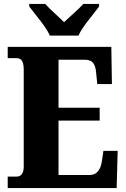

<svg xmlns="http://www.w3.org/2000/svg" viewBox="-20 -951 637 971"><path d="M232 -771H377C396 -816 454 -880 481 -918V-931H401C382 -908 331 -865 304 -839C278 -865 228 -908 209 -931H128V-918C156 -880 213 -816 232 -771ZM19 0H570L575 -188H503L496 -140C490 -96 472 -66 434 -66H276V-341H484V-406H276V-649H408C450 -649 464 -626 467 -574L472 -526H546L543 -714H19V-657H62C81 -657 100 -650 100 -600V-109C100 -76 88 -58 64 -58H19Z"/></svg>

Font: Noto Serif Devanagari Condensed Black
Style: Regular
Weight: 900
Width: 3
Designer: Universal Thirst, Indian Type Foundry and the Monotype Design Team
Foundry: Monotype Imaging Inc.
Version: Version 2.004